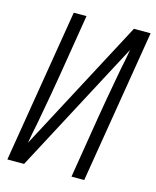

<svg xmlns="http://www.w3.org/2000/svg" viewBox="-111 -812 722 888"><g transform="rotate(15 250.0 -367.5)"><path d="M10 0 131 -735H192L144 -441Q136 -393 127.5 -344.5Q119 -296 110 -248L100 -193Q95 -170 90.5 -146.5Q86 -123 82 -99L419 -735H499L378 0H317L365 -294Q373 -342 381.5 -390.5Q390 -439 399 -487L409 -542Q414 -565 418.5 -588.5Q423 -612 427 -636L90 0Z"/></g></svg>

Font: Iosevka Light
Style: Italic
Weight: 300
Italic angle: -9°
Monospace: yes
Designer: Belleve Invis
Foundry: Belleve Invis
Version: Version 32.5.0; ttfautohint (v1.8.4)